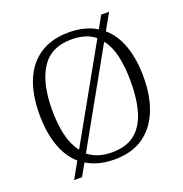

<svg xmlns="http://www.w3.org/2000/svg" viewBox="-140 -879 997 1044"><g transform="rotate(-20 358.5 -357.5)"><path d="M165 -54Q111 -101 84 -179Q57 -257 57 -359Q57 -473 90.5 -554.5Q124 -636 191.5 -680.5Q259 -725 359 -725Q407 -725 447 -714.5Q487 -704 519 -684L558 -755H604L551 -661Q605 -615 632 -537.5Q659 -460 659 -358Q659 -247 625.5 -164.5Q592 -82 525.5 -36Q459 10 358 10Q311 10 270.5 -0.5Q230 -11 198 -31L158 40H112ZM358 -31Q441 -31 490.5 -70Q540 -109 562.5 -182.5Q585 -256 585 -358Q585 -442 570.5 -506Q556 -570 523 -611L222 -74Q275 -31 358 -31ZM495 -642Q470 -663 436 -673.5Q402 -684 359 -684Q240 -684 185 -598Q130 -512 130 -358Q130 -275 145.5 -211.5Q161 -148 194 -106Z"/></g></svg>

Font: Noto Serif Hebrew Light
Style: Regular
Weight: 300
Version: Version 2.003